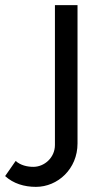

<svg xmlns="http://www.w3.org/2000/svg" viewBox="-143 -542 393 748"><path d="M-123 144C-91 173 -49 186 -3 186C82 186 159 116 159 17V-522H71V23C71 72 30 108 -13 108C-37 108 -63 102 -82 85Z"/></svg>

Font: FIGSv2-sans-serif Medium
Style: Regular
Weight: 500
Designer: Matt McInerney, Pablo Impallari, Rodrigo Fuenzalida,Mirko Velimirovic
Foundry: Matt McInerney, Pablo Impallari, Rodrigo Fuenzalida
Version: Version 4.021;hotconv 1.0.109;makeotfexe 2.5.65596